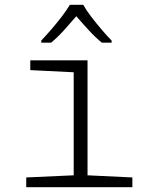

<svg xmlns="http://www.w3.org/2000/svg" viewBox="-20 -785 640 805"><path d="M90 0V-41L289 -50V-482L107 -491V-532H347V-50L535 -41V0ZM153 -615Q172 -635 195 -661.5Q218 -688 239 -715.5Q260 -743 273 -765H329Q341 -743 362 -715.5Q383 -688 406 -661Q429 -634 448 -615V-606H407Q380 -628 352 -658.5Q324 -689 300 -717Q276 -689 248.5 -658.5Q221 -628 194 -606H153Z"/></svg>

Font: Noto Sans Mono Light
Style: Regular
Weight: 300
Designer: Monotype Design Team
Foundry: Monotype Imaging Inc.
Version: Version 2.014; ttfautohint (v1.8.4.7-5d5b)